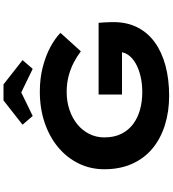

<svg xmlns="http://www.w3.org/2000/svg" viewBox="34 -991 967 1075"><g transform="rotate(-90 517.5 -453.5)"><path d="M518.7 10Q430.3 10 354.7 -13.7Q279.2 -37.4 224.1 -82.9Q169 -128.4 138.2 -196.5Q107.4 -264.6 107.4 -352.9Q107.4 -430.7 139.7 -496.6Q172 -562.5 230.3 -611.3Q288.7 -660 368.1 -687Q447.6 -714 541.5 -714Q616.5 -714 679.9 -697.5Q743.4 -681 791.7 -654.9Q840.1 -628.8 871 -598.5L767.7 -484.3Q738.4 -506.6 703.8 -524.5Q669.2 -542.4 628.5 -553Q587.9 -563.7 539.8 -563.7Q486.1 -563.7 439.5 -547.8Q392.9 -532 358.6 -503.7Q324.2 -475.5 305 -436.9Q285.7 -398.3 285.7 -352.9Q285.7 -296.8 306.2 -256.5Q326.7 -216.3 361.8 -190.6Q396.9 -164.9 442.6 -152.6Q488.2 -140.4 537.6 -140.4Q586.6 -140.4 628.1 -150.1Q669.5 -159.9 700.4 -177.7Q731.3 -195.4 748.1 -219.9Q764.8 -244.4 764 -274.4L763.6 -293.6L787 -254H525.7V-384.9H927.2Q928.6 -370.9 929.6 -353Q930.6 -335.2 930.9 -321.1Q931.2 -307 931.2 -302Q931.2 -225.6 901.6 -167.4Q872.1 -109.1 817.4 -69.9Q762.6 -30.6 687 -10.3Q611.3 10 518.7 10ZM405.7 -753.9 356.7 -810.7 492.7 -917.4H582.4L718.4 -810.7L669.4 -753.9L522.8 -825.2H552.3Z"/></g></svg>

Font: Lexend Tera
Style: Regular
Weight: 400
Designer: Bonnie Shaver-Troup, Thomas Jockin
Foundry: Lexend
Version: Version 1.007